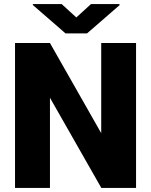

<svg xmlns="http://www.w3.org/2000/svg" viewBox="-20 -922 742 942"><path d="M647.5 0H477.1L225.1 -442.4V0H53.7V-710.9H225.1L476.6 -268.6V-710.9H647.5ZM354.5 -836.4 426.3 -901.9H566.4V-896.5L407.2 -758.3H301.3L141.1 -897.5V-901.9H282.7Z"/></svg>

Font: Roboto
Style: Regular
Weight: 900
Designer: Google
Version: Version 2.001171; 2014